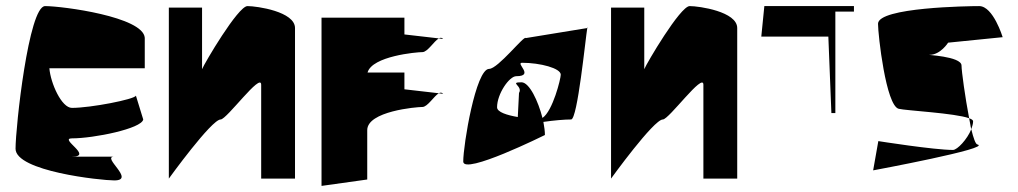

<svg xmlns="http://www.w3.org/2000/svg" viewBox="-20 -586 3341 630"><path d="M31 -98C31 -24 311 6 355 6C427 6 311 -72 355 -72H216C288 -72 172 -132 216 -132C288 -132 445 -164 450 -194L426 -272C421 -260 278 -232 216 -232C182 -232 146 -313 142 -362H455V-462C450 -531 185 -566 128 -566C74 -566 31 -168 31 -98Z M534 0C534 0 674 -194 704 -194C724 -194 837 -350 837 -308V0H948V-494C948 -548 823 -566 792 -566C761 -566 650 -377 643 -359V-561H534Z M1035 24 1185 3V-159C1185 -221 1346 -235 1366 -235C1383 -235 1404 -271 1420 -280L1307 -293V-348H1186C1201 -402 1347 -415 1366 -415C1383 -415 1404 -451 1420 -460L1307 -473V-528H1035ZM1420 -280 1434 -278C1430 -283 1425 -283 1420 -280ZM1420 -460 1434 -458C1430 -463 1425 -463 1420 -460Z M1500 -56C1500 -10 1768 -143 1768 -143C1768 -155 1766 -170 1763 -186C1797 -191 1833 -194 1854 -194C1875 -194 1901 -459 1907 -494L1705 -461C1701 -472 1614 -360 1585 -360C1541 -360 1500 -110 1500 -56ZM1611 -234C1611 -278 1651 -336 1674 -336C1735 -336 1670 -380 1693 -380C1753 -380 1820 -362 1820 -341C1820 -328 1794 -222 1760 -199C1746 -254 1717 -316 1691 -316C1649 -316 1697 -304 1683 -281L1679 -202C1644 -208 1611 -218 1611 -234ZM1907 -494H1908C1908 -499 1908 -499 1907 -494Z M1985 0C1985 0 2125 -194 2155 -194C2175 -194 2288 -350 2288 -308V0H2399V-494C2399 -548 2274 -566 2243 -566C2212 -566 2101 -377 2094 -359V-561H1985Z M2478 -466H2698L2708 -215H2721V-548H2782V-566H2488Z M2845 -27C2845 -27 3238 -100 3187 -112C3181 -113 3174 -133 3167 -162C3154 -129 3121 -94 3107 -94C3045 -94 2862 -123 2862 -123ZM2861 -508C2861 -472 2887 -239 2929 -229C2953 -223 3113 -215 3160 -198C3147 -266 3135 -353 3135 -371C3135 -402 3011 -406 3030 -406C3066 -406 3091 -446 3091 -446L3270 -464C3270 -464 3239 -566 3193 -566C3159 -566 2861 -562 2861 -508ZM3160 -198C3163 -185 3164 -173 3167 -162C3170 -171 3173 -180 3173 -188C3173 -192 3168 -195 3160 -198Z"/></svg>

Font: Crazy Punk
Style: Regular
Weight: 400
Version: Version 1